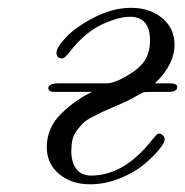

<svg xmlns="http://www.w3.org/2000/svg" viewBox="-20 -462 475 493"><path d="M100.1 -84Q100.1 -133.8 137 -169.9Q173.8 -206.1 216.8 -226.1H120.1Q103 -226.1 104 -236.8Q106 -248 130.9 -248H253.9Q270 -248 294.9 -261.2Q335 -282.2 350.1 -304.2Q365.2 -326.2 365.2 -357.9Q365.2 -418.9 314 -418.9Q284.2 -418.9 242.2 -399.4Q200.2 -379.9 163.1 -334Q147 -312 139.2 -312Q125 -312 125 -327.1Q125 -340.3 149.9 -366.7Q174.8 -393.1 222.4 -417.5Q270 -441.9 316.9 -441.9Q364.7 -441.9 396.5 -415.5Q428.2 -389.2 428.2 -347.2Q428.2 -296.4 377.9 -248H416Q435.1 -248 435.1 -238.8Q435.1 -225.6 411.1 -226.1H373Q357.9 -226.1 353 -225.6Q348.1 -225.1 345 -223.6Q341.8 -222.2 329.8 -215.1Q317.9 -208 300.8 -200.2Q291 -195.3 270.5 -186.8Q250 -178.2 240.5 -173.6Q231 -168.9 215.6 -160.9Q200.2 -152.8 193.1 -145.5Q186 -138.2 177.5 -127.2Q168.9 -116.2 166 -103Q163.1 -89.8 163.1 -73.2Q163.1 -45.4 176 -28.3Q189 -11.2 213.9 -11.2Q297.9 -11.2 369.1 -101.1Q382.3 -117.2 384.8 -118.2Q391.6 -121.1 397.7 -115Q403.8 -108.9 402.8 -102.1Q401.9 -94.2 387 -76.2Q372.1 -58.1 347.7 -38.1Q323.2 -18.1 286.1 -3.4Q249 11.2 210.9 11.2Q163.1 11.2 131.6 -15.4Q100.1 -42 100.1 -84Z"/></svg>

Font: CMU Classical Serif
Style: Italic
Weight: 500
Italic angle: -14.04°
Version: Version 0.7.0